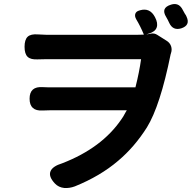

<svg xmlns="http://www.w3.org/2000/svg" viewBox="-20 -869 953 954"><path d="M299 65Q271 62 253 43Q220 8 231 -18Q241 -43 290 -58Q486 -134 583 -276Q591 -286 604 -311Q608 -318 610 -321H227Q203 -321 192 -320Q127 -316 127 -378.5Q127 -441 193 -436Q203 -435 222 -435H653Q672 -510 681 -575H447H214Q183 -575 168 -574Q133 -572 117.5 -586.5Q102 -601 102 -636.5Q102 -672 117.5 -686.5Q133 -701 169 -698Q197 -696 213 -696H658Q682 -696 695 -697Q677 -740 657 -773Q648 -789 652.5 -801Q657 -813 673 -817L676 -818Q725 -832 750 -784Q766 -754 758.5 -732.5Q751 -711 719 -702L707 -698Q723 -700 730 -702Q747 -705 761 -696L807 -667Q824 -657 830 -639.5Q836 -622 829 -603V-602L828 -600Q776 -343 710 -236Q648 -138 567 -70Q478 6 352 57Q325 67 299 65ZM821 -755Q819 -760 814 -769.5Q809 -779 806 -784Q777 -830 830 -846Q865 -857 884 -827Q892 -814 899 -800Q901 -798 903.5 -793.5Q906 -789 907 -786Q927 -743 880 -728Q839 -716 821 -755Z"/></svg>

Font: GenSenRounded JP B
Style: Regular
Weight: 700
Version: Version 1.501;PS 1;hotconv 16.6.51;makeotf.lib2.5.65220